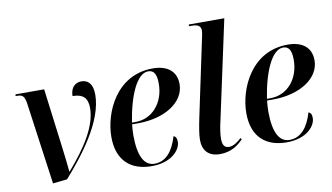

<svg xmlns="http://www.w3.org/2000/svg" viewBox="-77 -931 1920 1111"><g transform="rotate(-10 883.5 -375.0)"><path d="M85 -473 152 9 236 0C344 -122 482 -299 482 -455C482 -517 455 -544 416 -544C375 -544 351 -514 351 -469C411 -469 439 -443 439 -384C439 -279 364 -163 259 -42H257C253 -85 246 -145 238 -207L196 -536H28L26 -526H35C67 -526 78 -517 85 -473Z M733 10C850 10 905 -56 905 -103C905 -125 898 -135 886 -139C862 -58 821 -1 751 -1C692 -1 658 -59 658 -185C658 -201 660 -234 662 -248H697C855 -248 973 -324 973 -430C973 -504 923 -546 835 -546C620 -546 531 -338 531 -196C531 -57 611 10 733 10ZM684 -258H663C687 -413 740 -534 806 -534C839 -534 855 -511 855 -453C855 -345 786 -258 684 -258Z M1134 10C1200 10 1241 -21 1272 -53L1266 -61C1243 -40 1218 -22 1193 -22C1164 -22 1154 -41 1154 -78C1154 -100 1160 -143 1168 -175L1294 -760H1086L1084 -750H1101C1139 -750 1154 -738 1154 -712C1154 -703 1151 -686 1147 -669L1052 -220C1042 -171 1033 -124 1033 -91C1033 -28 1067 10 1134 10Z M1526 10C1643 10 1698 -56 1698 -103C1698 -125 1691 -135 1679 -139C1655 -58 1614 -1 1544 -1C1485 -1 1451 -59 1451 -185C1451 -201 1453 -234 1455 -248H1490C1648 -248 1766 -324 1766 -430C1766 -504 1716 -546 1628 -546C1413 -546 1324 -338 1324 -196C1324 -57 1404 10 1526 10ZM1477 -258H1456C1480 -413 1533 -534 1599 -534C1632 -534 1648 -511 1648 -453C1648 -345 1579 -258 1477 -258Z"/></g></svg>

Font: Noto Serif Display SemiCondensed SemiBold
Style: Italic
Weight: 600
Width: 4
Italic angle: -12°
Designer: Monotype Design Team
Foundry: Monotype Imaging Inc.
Version: Version 2.009